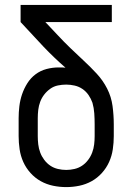

<svg xmlns="http://www.w3.org/2000/svg" viewBox="-20 -755 540 783"><path d="M250 8Q223 8 196.5 2.5Q170 -3 146.5 -16Q123 -29 104.5 -49.5Q86 -70 75 -94.5Q64 -119 60 -146Q56 -173 56 -200V-273Q56 -297 59 -322Q62 -347 70 -370.5Q78 -394 91.5 -415.5Q105 -437 125 -452Q145 -467 169.5 -473.5Q194 -480 219 -480Q226 -480 233 -480Q240 -480 247 -479Q224 -499 201.5 -520.5Q179 -542 158 -564L64 -665V-735H436V-665H165L215 -612Q240 -585 267 -559Q294 -533 321.5 -507.5Q349 -482 374.5 -454.5Q400 -427 417 -393.5Q434 -360 439 -322.5Q444 -285 444 -248V-200Q444 -173 440 -146Q436 -119 425 -94.5Q414 -70 395.5 -49.5Q377 -29 353.5 -16Q330 -3 303.5 2.5Q277 8 250 8ZM250 -62Q267 -62 284 -66Q301 -70 315 -79.5Q329 -89 339.5 -103Q350 -117 356 -133Q362 -149 364 -166Q366 -183 366 -200V-248Q366 -270 364.5 -292.5Q363 -315 357 -336Q351 -353 341 -367.5Q331 -382 316.5 -392Q302 -402 284.5 -406Q267 -410 250 -410Q233 -410 216 -406.5Q199 -403 185 -393Q171 -383 160.5 -369.5Q150 -356 144 -340Q138 -324 136 -307Q134 -290 134 -273V-200Q134 -183 136 -166Q138 -149 144 -133Q150 -117 160.5 -103Q171 -89 185 -79.5Q199 -70 216 -66Q233 -62 250 -62Z"/></svg>

Font: Iosevka srxl
Style: Regular
Weight: 400
Monospace: yes
Designer: Belleve Invis
Foundry: Belleve Invis
Version: Version 33.0.1; ttfautohint (v1.8.3)